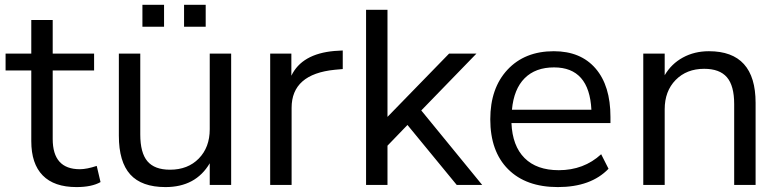

<svg xmlns="http://www.w3.org/2000/svg" viewBox="-20 -759 3205 788"><path d="M293.9 8.8Q202.1 8.8 155.3 -39.1Q108.4 -86.9 108.4 -179.7V-469.7H2.9V-539.1H108.4V-676.8H196.3V-539.1H366.2V-469.7H196.3V-188.5Q196.3 -64.5 307.6 -64.5Q335.9 -64.5 377 -78.1L392.6 -11.7Q356.4 8.8 293.9 8.8Z M928.7 -539.1V0H840.8V-88.9Q783.2 8.8 659.2 8.8Q561.5 8.8 514.6 -43Q467.8 -94.7 467.8 -202.1V-539.1H555.7V-207Q555.7 -131.8 585 -97.2Q614.3 -62.5 677.7 -62.5Q751 -62.5 795.9 -108.4Q840.8 -154.3 840.8 -228.5V-539.1ZM564.5 -649.4V-739.3H653.3V-649.4ZM735.4 -649.4V-739.3H824.2V-649.4Z M1088.9 0V-539.1H1175.8V-448.2Q1218.8 -538.1 1352.5 -549.8L1386.7 -551.8V-475.6L1354.5 -472.7Q1176.8 -455.1 1176.8 -316.4V0Z M1482.4 0V-718.8H1570.3V-279.3L1823.2 -539.1H1935.5L1709 -305.7L1959 0H1854.5L1652.3 -246.1L1570.3 -161.1V0Z M2269.5 8.8Q2138.7 8.8 2065.4 -64.5Q1992.2 -137.7 1992.2 -269.5Q1992.2 -397.5 2063 -473.1Q2133.8 -548.8 2252.9 -548.8Q2363.3 -548.8 2424.3 -478Q2485.4 -407.2 2485.4 -279.3V-253.9H2079.1Q2083 -160.2 2132.8 -110.4Q2182.6 -60.5 2273.4 -60.5Q2376 -60.5 2447.3 -126L2477.5 -66.4Q2405.3 8.8 2269.5 8.8ZM2081.1 -308.6H2407.2Q2398.4 -482.4 2253.9 -482.4Q2177.7 -482.4 2133.3 -438Q2088.9 -393.6 2081.1 -308.6Z M2620.1 0V-539.1H2708V-450.2Q2735.4 -497.1 2782.7 -522.9Q2830.1 -548.8 2889.6 -548.8Q3081.1 -548.8 3081.1 -336.9V0H2993.2V-332Q2993.2 -407.2 2963.4 -441.9Q2933.6 -476.6 2870.1 -476.6Q2797.9 -476.6 2752.9 -430.7Q2708 -384.8 2708 -310.5V0Z"/></svg>

Font: Min Sans
Style: Regular
Weight: 400
Designer: Jinseong-Kim, NotoSansCJK, Nunito
Foundry: Jinseong-Kim
Version: Version 1.400;Glyphs 3.1.2 (3151)